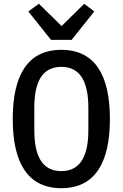

<svg xmlns="http://www.w3.org/2000/svg" viewBox="-20 -970 640 1002"><path d="M300.1 12.1C475.9 12.1 553.6 -121.1 553.6 -349.1C553.6 -577.1 475.9 -709.9 300.1 -709.9C124.3 -709.9 46.5 -577.1 46.5 -349.1C46.5 -121.1 124.3 12.1 300.1 12.1ZM127.8 -910.2 246.1 -762.1H354L471.9 -910.2L419.7 -950.3L301.5 -834.2L182.9 -950.3ZM159.1 -290.5V-407.3C159.1 -538 197.4 -621.1 300.1 -621.1C402.3 -621.1 441.1 -538 441.1 -407.3V-290.8C441.1 -160.2 402.3 -77.1 300.1 -77.1C197.4 -77.1 159.1 -160.2 159.1 -290.5Z"/></svg>

Font: Margiela Mono Medium
Style: Regular
Weight: 500
Designer: Mike Abbink, Paul van der Laan, Pieter van Rosmalen
Foundry: Bold Monday
Version: Version 2.003 2021